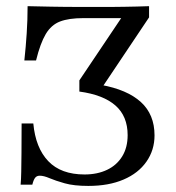

<svg xmlns="http://www.w3.org/2000/svg" viewBox="-20 -591 569 622"><path d="M266.1 11.3Q219.4 11.3 189.5 2.8Q159.7 -5.6 140.7 -13.7Q121.8 -21.8 108.9 -21.8Q99.2 -21.8 94 -15.3Q88.7 -8.9 84.7 7.3H46.8Q48.4 -10.5 48.8 -34.3Q49.2 -58.1 49.6 -96Q50 -133.9 50 -191.1H87.9Q95.2 -112.1 136.3 -69Q177.4 -25.8 254 -25.8Q295.2 -25.8 326.6 -40.7Q358.1 -55.6 375.8 -84.3Q393.5 -112.9 393.5 -153.2Q393.5 -214.5 354 -249.2Q314.5 -283.9 237.1 -294.4V-330.6L372.6 -532.3H250Q203.2 -532.3 174.6 -521.4Q146 -510.5 128.2 -480.6Q110.5 -450.8 96.8 -395.2H58.9Q63.7 -439.5 66.5 -482.7Q69.4 -525.8 69.4 -571Q101.6 -570.2 145.6 -569.4Q189.5 -568.5 250 -568.5H290.3Q316.1 -568.5 339.1 -568.5Q362.1 -568.5 382.7 -569Q403.2 -569.4 423.4 -569.8Q443.5 -570.2 462.9 -571V-534.7L307.3 -302.4L306.5 -316.1Q391.9 -300.8 436.3 -260.5Q480.6 -220.2 480.6 -152.4Q480.6 -104.8 454.4 -67.3Q428.2 -29.8 380.2 -9.3Q332.3 11.3 266.1 11.3Z"/></svg>

Font: Playfair 9pt
Style: Regular
Weight: 400
Designer: Claus Eggers Sørensen
Foundry: Claus Eggers Sørensen
Version: Version 2.203